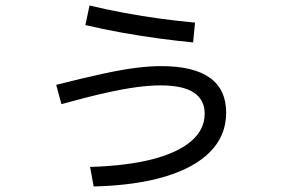

<svg xmlns="http://www.w3.org/2000/svg" viewBox="-20 -633 1040 697"><path d="M307 -27Q441 -31 533.5 -55Q626 -79 674.5 -121Q723 -163 723 -220Q723 -271 683.5 -297Q644 -323 563 -323Q523 -323 475 -316.5Q427 -310 362 -295.5Q297 -281 203 -255L184 -325Q283 -350 352 -365Q421 -380 472 -386.5Q523 -393 565 -393Q683 -393 742 -350.5Q801 -308 801 -224Q801 -142 744.5 -83.5Q688 -25 581 7.5Q474 40 320 44ZM681 -479Q627 -484 560 -493Q493 -502 423 -514.5Q353 -527 290 -542L305 -613Q363 -599 430 -586.5Q497 -574 564 -565Q631 -556 688 -551Z"/></svg>

Font: M PLUS 2 Thin
Style: Regular
Weight: 400
Version: Version 1.001